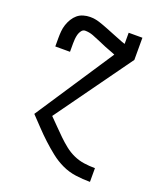

<svg xmlns="http://www.w3.org/2000/svg" viewBox="-138 -617 775 920"><g transform="rotate(20 250.0 -156.5)"><path d="M53 -338V-381Q53 -398 54.5 -415.5Q56 -433 61.5 -449.5Q67 -466 76 -481Q85 -496 98 -507Q111 -518 128 -523Q145 -528 162 -528Q187 -528 210 -520.5Q233 -513 255.5 -504Q278 -495 300.5 -486Q323 -477 346 -468L361 -463V-442L360 -440L359 -439L358 -438L357 -436V-435H356V-434L355 -433V-432L353 -430L352 -429L351 -427L350 -425L349 -424L347 -421V-420L345 -418V-417L343 -414L342 -413L340 -410L338 -407V-406H337V-405L335 -403L332 -398L320 -403Q300 -410 280.5 -418Q261 -426 242 -434.5Q223 -443 203 -450.5Q183 -458 162 -458Q151 -458 143.5 -448Q136 -438 133 -426.5Q130 -415 129 -403.5Q128 -392 128 -381V-338ZM430 215Q394 215 357.5 210Q321 205 288 189.5Q255 174 226.5 151.5Q198 129 171 104Q144 79 119 52.5Q94 26 69 0L332 -398L335 -403L337 -405V-406H338V-407L340 -410L342 -413L343 -414L345 -417V-418L347 -420V-421L349 -424L350 -425L351 -427L352 -429L353 -430L355 -432V-433L356 -434V-435H357V-436L358 -438L359 -439L360 -440L361 -442V-520H431V-407L153 -20Q173 0 192.5 20Q212 40 232 59.5Q252 79 274 96.5Q296 114 321.5 125.5Q347 137 374.5 141Q402 145 430 145H431V215Z"/></g></svg>

Font: Iosevka Gothic
Style: Regular
Weight: 400
Monospace: yes
Designer: Belleve Invis
Foundry: Belleve Invis
Version: Version 15.5.1; ttfautohint (v1.8.4)